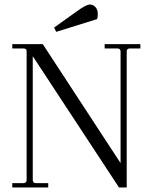

<svg xmlns="http://www.w3.org/2000/svg" viewBox="-20 -824 667 844"><path d="M407 -740 227 -684 218 -703 316 -773Q358 -804 375 -804Q390 -804 400 -792.5Q410 -781 410 -762Q410 -750 407 -740ZM440 -630H597V-611H551Q537 -611 537 -598V0H503L124 -577V-33Q124 -19 138 -19H192V0H34V-19H83Q97 -19 97 -33V-599Q97 -611 83 -611H34V-630H168L510 -107V-597Q510 -611 496 -611H440Z"/></svg>

Font: Arapey Thin
Style: Regular
Weight: 100
Designer: Eduardo Rodriguez Tunni
Foundry: Eduardo Rodriguez Tunni
Version: Version 4.000;hotconv 1.0.109;makeotfexe 2.5.65596